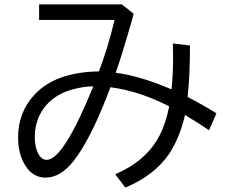

<svg xmlns="http://www.w3.org/2000/svg" viewBox="-20 -787 1039 865"><path d="M156.2 -767.1H529.3L582 -725.1L577.1 -705.6Q528.3 -534.2 501 -459Q611.3 -445.3 752.9 -384.3Q759.8 -453.1 759.8 -524.4Q759.8 -550.8 758.8 -591.3L835.9 -582Q835.9 -443.8 825.2 -350.1Q886.7 -318.8 955.1 -276.4L921.9 -200.2Q862.3 -240.2 813.5 -269Q788.1 -162.1 741.2 -92.8Q675.8 2.9 544.9 58.1L499 -2Q638.7 -61.5 698.2 -175.3Q727.5 -231 742.2 -308.1Q605.5 -377.4 477.5 -394Q392.6 -166 312.5 -63Q252.9 13.2 185.5 13.2Q129.9 13.2 95.7 -38.6Q61.5 -90.8 61.5 -168Q61.5 -280.3 134.8 -359.9Q229.5 -462.4 425.8 -465.3Q467.8 -576.7 496.1 -697.3H156.2ZM400.4 -397.9Q356.4 -397.9 305.7 -383.8Q219.7 -359.9 174.8 -295.9Q136.7 -241.2 136.7 -168.9Q136.7 -125 152.3 -94.7Q167 -66.9 190.4 -66.9Q265.6 -66.9 400.4 -397.9Z"/></svg>

Font: UDEV Gothic 35
Style: Regular
Weight: 400
Version: v2.1.0; ttfautohint (v1.8.4.7-5d5b-dirty) -l 6 -r 45 -G 200 